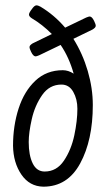

<svg xmlns="http://www.w3.org/2000/svg" viewBox="-20 -692 399 722"><path d="M340 -595Q340 -591 336.5 -587.5Q333 -584 328 -581L256 -546Q291 -490 310 -425Q329 -360 329 -297Q329 -165 281.5 -77.5Q234 10 143 10Q91 9 60.5 -35.5Q30 -80 29 -144Q29 -219 50 -284Q71 -349 113 -388.5Q155 -428 216 -428Q237 -428 257 -415Q240 -476 208 -523L127 -484Q117 -480 114 -480Q105 -480 97 -497Q91 -509 91 -515Q91 -519 94.5 -522.5Q98 -526 103 -529L175 -564Q139 -600 100 -623Q89 -630 89 -637Q89 -644 100 -658Q104 -664 108.5 -668Q113 -672 118 -672Q122 -672 132 -667Q184 -636 225 -588L304 -626Q314 -630 317 -630Q326 -630 334 -613Q340 -601 340 -595ZM271 -283Q271 -319 255.5 -346.5Q240 -374 211 -374Q166 -374 138.5 -334.5Q111 -295 99.5 -244Q88 -193 88 -158Q88 -108 103 -77.5Q118 -47 148 -47Q193 -47 220.5 -88Q248 -129 259.5 -183.5Q271 -238 271 -283Z"/></svg>

Font: Farsan
Style: Regular
Weight: 400
Version: Version 1.001g;PS 1.001;hotconv 1.0.86;makeotf.lib2.5.63406 